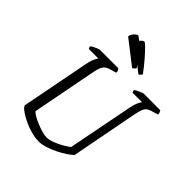

<svg xmlns="http://www.w3.org/2000/svg" viewBox="-255 -1099 1250 1250"><g transform="rotate(45 370.5 -473.5)"><path d="M316 0Q287 0 255.5 -7.5Q224 -15 194 -27.5Q164 -40 140 -54Q116 -68 101 -81Q86 -94 85 -104L177 -579Q184 -613 193.5 -632.5Q203 -652 209 -657H121Q120 -659 117 -663.5Q114 -668 114 -675Q120 -681 132.5 -687.5Q145 -694 158 -699Q171 -704 177 -704H345Q348 -701 352.5 -693.5Q357 -686 356 -674L312 -661Q282 -653 269 -634.5Q256 -616 248 -575L161 -125Q168 -116 188.5 -104Q209 -92 235.5 -81Q262 -70 287.5 -62.5Q313 -55 331 -55Q356 -55 388.5 -67.5Q421 -80 449 -96.5Q477 -113 490 -124L579 -579Q587 -615 596 -633.5Q605 -652 611 -657H523Q522 -659 519.5 -663.5Q517 -668 517 -675Q524 -682 537 -688Q550 -694 562 -699Q574 -704 579 -704H731Q733 -700 737 -693.5Q741 -687 741 -674L695 -660Q677 -655 665 -646Q653 -637 646 -619Q639 -601 632 -568L543 -104Q530 -90 503 -72Q476 -54 442.5 -37.5Q409 -21 376 -10.5Q343 0 316 0ZM408 -768 243 -896Q244 -909 252 -920.5Q260 -932 269.5 -939.5Q279 -947 283 -947Q290 -947 312.5 -927.5Q335 -908 366 -872.5Q397 -837 429 -789Q427 -783 420 -777Q413 -771 408 -768ZM466 -768 301 -896Q303 -908 310 -919.5Q317 -931 326.5 -939Q336 -947 342 -947Q348 -947 368.5 -927Q389 -907 420 -871.5Q451 -836 486 -789Q485 -786 479.5 -779Q474 -772 466 -768Z"/></g></svg>

Font: Texturina 12pt ExtraLight
Style: Italic
Weight: 250
Italic angle: -11°
Designer: Guillermo Torres Carreño
Foundry: Omnibus-Type
Version: Version 1.002